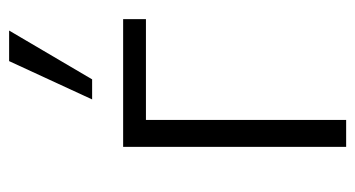

<svg xmlns="http://www.w3.org/2000/svg" viewBox="-199 -580 779 421"><g transform="rotate(-90 190.5 -369.5)"><path d="M79 0V-489H359V-439H138V0ZM183 -557 267 -739H334L227 -557Z"/></g></svg>

Font: Nunito Sans 10pt Condensed Light
Style: Regular
Weight: 300
Width: 3
Designer: Vernon Adams
Foundry: Vernon Adams
Version: Version 3.101;gftools[0.9.27]